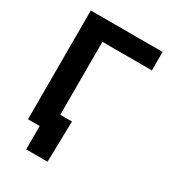

<svg xmlns="http://www.w3.org/2000/svg" viewBox="-209 -842 1002 1112"><g transform="rotate(30 291.5 -286.0)"><path d="M545.9 -727.5V-604H214.8V0H65.9V-727.5ZM144 156.2V0H102.1V-116.2H293L286.6 156.2Z"/></g></svg>

Font: Inter
Style: Bold
Weight: 700
Designer: Rasmus Andersson
Foundry: rsms
Version: Version 4.001;git-9221beed3